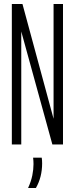

<svg xmlns="http://www.w3.org/2000/svg" viewBox="-20 -720 373 957"><path d="M39 0V-700H92L247 -128V-700H294V0H241L86 -563V0ZM120 217Q135 184 141 154.5Q147 125 147 98Q147 90 146.5 82Q146 74 145 66H188Q189 72 189.5 79Q190 86 190 94Q190 163 159 217Z"/></svg>

Font: Georama ExtraCondensed Light
Style: Regular
Weight: 300
Width: 2
Designer: Jean-Baptiste Levee
Foundry: Production Type
Version: Version 1.000